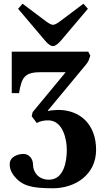

<svg xmlns="http://www.w3.org/2000/svg" viewBox="-20 -767 567 1029"><path d="M77 -720 220 -551C235 -533 250 -520 264 -520C278 -520 293 -534 308 -551L451 -720L427 -747L302 -653C288 -643 275 -634 264 -634C254 -634 240 -643 226 -653L101 -747ZM32 113C32 141 44 162 57 178C99 228 146 242 264 242C381 242 495 171 495 36C495 -101 409 -178 291 -178C280 -178 244 -175 238 -172L236 -174L421 -397C448 -429 453 -435 458 -451L464 -469L453 -490H43V-268H82C96 -350 110 -380 197 -380H332L155 -166L150 -144L177 -108C197 -119 220 -122 238 -122C317 -122 338 -21 338 36C338 95 324 196 242 196C185 196 157 154 157 116C157 85 137 58 105 58C81 58 32 70 32 113Z"/></svg>

Font: Heuristica
Style: Bold
Weight: 700
Version: Version 1.0.1